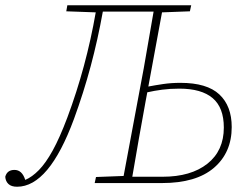

<svg xmlns="http://www.w3.org/2000/svg" viewBox="-35 -696 932 730"><path d="M519 -313Q506 -241 493 -168.5Q480 -96 468 -24H583Q691 -24 753.5 -73.5Q816 -123 816 -211Q816 -287 773.5 -323Q731 -359 647 -359Q612 -359 581.5 -355Q551 -351 525 -345ZM30 14Q8 14 -3 3.5Q-14 -7 -15 -24Q-8 -50 20 -50Q49 -50 61 -12Q87 -23 113 -49.5Q139 -76 165.5 -124Q192 -172 221 -249Q293 -442 329 -649L217 -653L221 -676H692L687 -653L581 -649L529 -367Q555 -372 585.5 -376.5Q616 -381 651 -381Q752 -381 799 -337Q846 -293 846 -213Q846 -116 778.5 -58Q711 0 581 0H325L330 -23L435 -27L498 -364Q512 -436 524 -508Q536 -580 549 -652H356Q337 -546 310 -445Q283 -344 246 -243Q151 14 30 14Z"/></svg>

Font: Source Serif 4 SmText ExtraLight
Style: Italic
Weight: 200
Italic angle: -12°
Designer: Frank Grießhammer
Foundry: Adobe
Version: Version 4.005;hotconv 1.1.0;makeotfexe 2.6.0